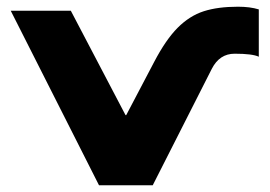

<svg xmlns="http://www.w3.org/2000/svg" viewBox="-20 -552 803 572"><path d="M191 -520 354 -209H356L439 -367Q474 -434 509.5 -469.5Q545 -505 587 -518.5Q629 -532 689 -532Q725 -532 751 -524V-383Q732 -392 679 -392Q634 -392 611 -347L435 0H275L12 -520Z"/></svg>

Font: Non Bureau Extended
Style: Bold
Weight: 700
Width: 7
Designer: Jona Saucedo
Foundry: Non Foundry
Version: Version 1.000; ttfautohint (v1.8.4)